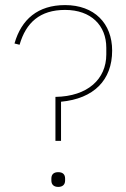

<svg xmlns="http://www.w3.org/2000/svg" viewBox="-20 -730 496 755"><path d="M220 -176V-330C349 -342 421 -415 421 -531C421 -638 351 -710 236 -710C129 -710 64 -654 37 -559L57 -554C82 -641 137 -691 236 -691C338 -691 398 -630 398 -542V-516C398 -419 325 -351 198 -349V-176ZM209 5C226 5 236 -4 236 -20V-28C236 -44 227 -53 209 -53C191 -53 182 -44 182 -28V-20C182 -4 192 5 209 5Z"/></svg>

Font: IBM Plex Sans Thai Looped Thin
Style: Regular
Weight: 100
Designer: Mike Abbink, Paul van der Laan, Pieter van Rosmalen, Ben Mitchell, Mark Frömberg
Foundry: Bold Monday
Version: Version 1.1